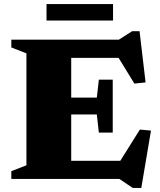

<svg xmlns="http://www.w3.org/2000/svg" viewBox="-20 -877 782 941"><path d="M532.5 -486.5V-357V-227H464.5L454.5 -316H223V-398.5H454.5L464.5 -486.5ZM693.5 -473 638.5 -467.5 531.5 -642 589.5 -593.5H223V-682.5H562.5L627.5 -724H664ZM540.5 -42.5 665.5 -242 720 -237 672.5 44H630.5L565 0H223V-89H587.5ZM35.5 0V-38L109.5 -67V-615.5L35.5 -644.5V-682.5H329V0ZM208 -776.5V-857H534V-776.5Z"/></svg>

Font: Newsreader ExtraBold
Style: Regular
Weight: 800
Designer: Hugues Gentile
Foundry: Production Type
Version: Version 1.003